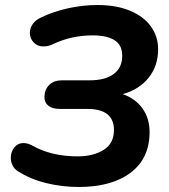

<svg xmlns="http://www.w3.org/2000/svg" viewBox="-20 -735 673 765"><path d="M51 -53Q37 -62 30 -76Q23 -90 23 -106Q23 -130 37 -147.5Q51 -165 74 -165Q90 -165 109 -155Q184 -112 290 -112Q351 -112 392.5 -137.5Q434 -163 434 -217Q434 -301 328 -301H219Q189 -301 173 -313.5Q157 -326 157 -349Q158 -379 176.5 -397Q195 -415 227 -415H338Q399 -415 433 -440Q467 -465 467 -513Q467 -555 437 -574.5Q407 -594 349 -594Q264 -594 191 -559Q173 -550 153 -550Q129 -550 114 -566Q99 -582 99 -604Q99 -622 110 -638.5Q121 -655 143 -665Q192 -689 251 -702Q310 -715 369 -715Q443 -715 497.5 -692.5Q552 -670 581 -630Q610 -590 610 -539Q610 -472 572 -425Q534 -378 469 -360Q520 -342 548 -302.5Q576 -263 576 -209Q576 -104 500.5 -47Q425 10 294 10Q227 10 164 -5.5Q101 -21 51 -53Z"/></svg>

Font: SN Pro Bold
Style: Bold Italic
Weight: 700
Italic angle: -9°
Designer: Tobias Whetton
Foundry: Supernotes
Version: Version 1.003